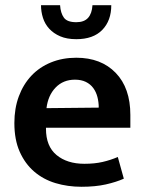

<svg xmlns="http://www.w3.org/2000/svg" viewBox="-20 -705 554 735"><path d="M479 -216H156V-212Q156 -145 196.5 -111.5Q237 -78 303 -78Q342 -78 372.5 -85Q403 -92 431 -104L454 -21Q425 -8 385 1Q345 10 292 10Q239 10 192.5 -4Q146 -18 111 -48Q76 -78 55.5 -124Q35 -170 35 -234Q35 -290 52 -336Q69 -382 100 -415Q131 -448 175 -466Q219 -484 272 -484Q367 -484 423 -426Q479 -368 479 -265ZM358 -293Q358 -314 353 -333.5Q348 -353 337 -368Q326 -383 308.5 -391.5Q291 -400 267 -400Q222 -400 193 -370Q164 -340 158 -291ZM210 -685Q212 -655 224.5 -637.5Q237 -620 272 -620Q302 -620 317 -636.5Q332 -653 334 -685H406Q406 -626 371.5 -590.5Q337 -555 272 -555Q236 -555 210.5 -566Q185 -577 168.5 -595Q152 -613 144.5 -636.5Q137 -660 137 -685Z"/></svg>

Font: Mukta Mahee SemiBold
Style: Regular
Weight: 600
Designer: Shuchita Grover, Noopur Datye, Girish Dalvi, Yashodeep Gholap
Foundry: Ek Type
Version: Version 2.538;PS 1.000;hotconv 16.6.51;makeotf.lib2.5.65220;